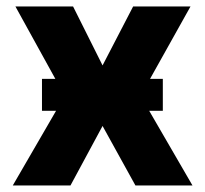

<svg xmlns="http://www.w3.org/2000/svg" viewBox="-20 -565 625 585"><path d="M26.9 -545.4H202.6L292.5 -365.7L385.7 -545.4H560.5L408.2 -272.9L566.4 0H392.6L292.5 -181.2L194.8 0H19L177.2 -272.9ZM476.1 -227.5H107.9V-324.7H476.1Z"/></svg>

Font: My Font
Style: Regular
Weight: 500
Designer: Rasmus Andersson
Foundry: rsms
Version: Version 0.001